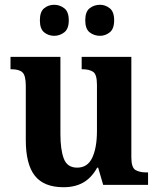

<svg xmlns="http://www.w3.org/2000/svg" viewBox="-20 -774 664 804"><path d="M246 10Q164 10 126 -38Q88 -86 88 -188V-414Q88 -457 74.5 -470.5Q61 -484 28 -484H24V-536H233V-213Q233 -146 247.5 -109Q262 -72 303 -72Q347 -72 366.5 -114Q386 -156 386 -226V-419Q386 -463 369.5 -473.5Q353 -484 326 -484H322V-536H530V-115Q530 -72 547.5 -62Q565 -52 592 -52H600V0H412L391 -72H387Q363 -29 328.5 -9.5Q294 10 246 10ZM399 -624Q374 -624 355.5 -638.5Q337 -653 337 -689Q337 -725 355.5 -739.5Q374 -754 399 -754Q421 -754 439.5 -739.5Q458 -725 458 -689Q458 -653 439.5 -638.5Q421 -624 399 -624ZM207 -624Q183 -624 165 -638.5Q147 -653 147 -689Q147 -725 165 -739.5Q183 -754 207 -754Q230 -754 249 -739.5Q268 -725 268 -689Q268 -653 249 -638.5Q230 -624 207 -624Z"/></svg>

Font: Noto Serif Khmer SemiCondensed
Style: Bold
Weight: 700
Width: 4
Designer: Danh Hong and the Monotype Design Team
Foundry: Monotype Imaging Inc.
Version: Version 2.004; ttfautohint (v1.8.4.7-5d5b)